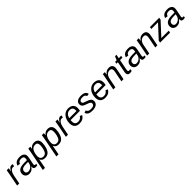

<svg xmlns="http://www.w3.org/2000/svg" viewBox="687 -3006 5573 5573"><g transform="rotate(-45 3474.0 -219.0)"><path d="M351 -458Q328 -464 307 -464Q254 -464 214 -410Q173 -357 158 -275L104 0H17L96 -405L108 -473L117 -528H200L183 -420H185Q217 -485 248 -511.5Q279 -538 320 -538Q345 -538 367 -531Z M786 5Q740 5 719.5 -14Q699 -33 699 -70L701 -101H698Q678 -71 657.5 -49.5Q637 -28 614.5 -15Q592 -2 566 4Q540 10 509 10Q442 10 398 -31Q355 -71 355 -136Q355 -226 420 -272.5Q485 -319 626 -321L740 -322Q749 -370 749 -384Q749 -429 723 -450Q697 -471 651 -471Q593 -471 563.5 -450.5Q534 -430 521 -387L434 -401Q456 -473 509.5 -505.5Q563 -538 656 -538Q741 -538 789 -499Q837 -460 837 -394Q837 -363 828 -317L791 -133Q789 -121 787.5 -110.5Q786 -100 786 -90Q786 -54 826 -54Q840 -54 855 -58L848 -3Q814 5 786 5ZM728 -262 631 -260Q573 -258 539.5 -249Q506 -240 488 -226Q470 -212 459.5 -191Q449 -170 449 -140Q449 -103 472.5 -80Q496 -57 534 -57Q569 -57 599.5 -69Q630 -81 653.5 -101Q677 -121 693 -147Q709 -173 715 -201Z M1160 10Q1099 10 1061.5 -15.5Q1024 -41 1008 -87H1006Q1006 -85 1004.5 -77Q1003 -69 1001 -55Q999 -42 987 23.5Q975 89 952 208H864L986 -420Q991 -448 995.5 -475Q1000 -502 1003 -528H1084Q1084 -515 1081 -488L1076 -450H1078Q1114 -496 1153.5 -517Q1193 -538 1251 -538Q1327 -538 1370 -492Q1413 -446 1413 -365Q1413 -266 1383 -173Q1353 -79 1299 -34.5Q1245 10 1160 10ZM1225 -470Q1177 -470 1142.5 -450.5Q1108 -431 1084 -391Q1059 -349 1046 -291Q1033 -233 1033 -184Q1033 -123 1064 -89Q1095 -55 1150 -55Q1212 -55 1246 -92Q1282 -131 1301 -209Q1321 -292 1321 -350Q1321 -410 1298.5 -440Q1276 -470 1225 -470Z M1716 10Q1655 10 1617.5 -15.5Q1580 -41 1564 -87H1562Q1562 -85 1560.5 -77Q1559 -69 1557 -55Q1555 -42 1543 23.5Q1531 89 1508 208H1420L1542 -420Q1547 -448 1551.5 -475Q1556 -502 1559 -528H1640Q1640 -515 1637 -488L1632 -450H1634Q1670 -496 1709.5 -517Q1749 -538 1807 -538Q1883 -538 1926 -492Q1969 -446 1969 -365Q1969 -266 1939 -173Q1909 -79 1855 -34.5Q1801 10 1716 10ZM1781 -470Q1733 -470 1698.5 -450.5Q1664 -431 1640 -391Q1615 -349 1602 -291Q1589 -233 1589 -184Q1589 -123 1620 -89Q1651 -55 1706 -55Q1768 -55 1802 -92Q1838 -131 1857 -209Q1877 -292 1877 -350Q1877 -410 1854.5 -440Q1832 -470 1781 -470Z M2352 -458Q2329 -464 2308 -464Q2255 -464 2215 -410Q2174 -357 2159 -275L2105 0H2018L2097 -405L2109 -473L2118 -528H2201L2184 -420H2186Q2218 -485 2249 -511.5Q2280 -538 2321 -538Q2346 -538 2368 -531Z M2459 -246Q2457 -238 2456.5 -224Q2456 -210 2455 -190Q2455 -124 2487 -90Q2519 -56 2585 -56Q2633 -56 2671 -79Q2709 -102 2731 -144L2798 -113Q2763 -49 2708 -19.5Q2653 10 2575 10Q2476 10 2422 -44Q2368 -98 2368 -198V-205Q2368 -276 2388.5 -337Q2409 -398 2445 -442.5Q2481 -487 2530 -512.5Q2579 -538 2636 -538H2642Q2742 -538 2797.5 -488.5Q2853 -439 2853 -346Q2853 -294 2841 -246ZM2764 -313 2766 -348Q2766 -409 2735 -441Q2704 -473 2644 -473Q2578 -473 2533.5 -432Q2489 -391 2471 -313Z M3333 -155Q3333 -76 3273 -33Q3213 10 3098 10Q3013 10 2962.5 -18Q2912 -46 2892 -109L2964 -136Q2980 -93 3014 -73.5Q3048 -54 3105 -54Q3175 -54 3211 -78Q3247 -102 3247 -147Q3247 -178 3222 -197Q3199 -217 3117 -243Q3072 -258 3042 -272.5Q3012 -287 2994.5 -304Q2977 -321 2969 -341.5Q2961 -362 2959 -389Q2959 -461 3015.5 -499Q3072 -537 3175 -537Q3348 -537 3369 -412L3290 -400Q3279 -438 3249.5 -455.5Q3220 -473 3169 -473Q3109 -473 3076.5 -453.5Q3044 -434 3044 -399Q3044 -377 3054 -364Q3059 -357 3066 -350.5Q3073 -344 3083 -339Q3102 -328 3173 -306Q3218 -292 3248 -277Q3278 -262 3296 -244.5Q3314 -227 3322.5 -205Q3331 -183 3333 -155Z M3515 -246Q3513 -238 3512.5 -224Q3512 -210 3511 -190Q3511 -124 3543 -90Q3575 -56 3641 -56Q3689 -56 3727 -79Q3765 -102 3787 -144L3854 -113Q3819 -49 3764 -19.5Q3709 10 3631 10Q3532 10 3478 -44Q3424 -98 3424 -198V-205Q3424 -276 3444.5 -337Q3465 -398 3501 -442.5Q3537 -487 3586 -512.5Q3635 -538 3692 -538H3698Q3798 -538 3853.5 -488.5Q3909 -439 3909 -346Q3909 -294 3897 -246ZM3820 -313 3822 -348Q3822 -409 3791 -441Q3760 -473 3700 -473Q3634 -473 3589.5 -432Q3545 -391 3527 -313Z M4296 0 4358 -315Q4362 -337 4364 -355Q4366 -373 4366 -388Q4366 -470 4279 -470Q4216 -470 4170 -423.5Q4124 -377 4108 -296L4050 0H3963L4044 -416Q4049 -439 4053.5 -467Q4058 -495 4063 -528H4146Q4146 -523 4140 -490L4132 -438H4134Q4174 -494 4215 -516Q4256 -538 4312 -538Q4384 -538 4420.5 -502Q4457 -466 4457 -399Q4457 -383 4454 -363.5Q4451 -344 4446 -319L4384 0Z M4636 10Q4594 10 4570.5 -14.5Q4547 -39 4547 -81Q4547 -95 4549 -110.5Q4551 -126 4555 -145L4616 -464H4555L4568 -528H4630L4681 -646H4740L4717 -528H4815L4802 -464H4704L4643 -149Q4637 -120 4637 -103Q4637 -60 4681 -60Q4703 -60 4730 -67L4721 -2Q4671 10 4636 10Z M5233 5Q5187 5 5166.5 -14Q5146 -33 5146 -70L5148 -101H5145Q5125 -71 5104.5 -49.5Q5084 -28 5061.5 -15Q5039 -2 5013 4Q4987 10 4956 10Q4889 10 4845 -31Q4802 -71 4802 -136Q4802 -226 4867 -272.5Q4932 -319 5073 -321L5187 -322Q5196 -370 5196 -384Q5196 -429 5170 -450Q5144 -471 5098 -471Q5040 -471 5010.5 -450.5Q4981 -430 4968 -387L4881 -401Q4903 -473 4956.5 -505.5Q5010 -538 5103 -538Q5188 -538 5236 -499Q5284 -460 5284 -394Q5284 -363 5275 -317L5238 -133Q5236 -121 5234.5 -110.5Q5233 -100 5233 -90Q5233 -54 5273 -54Q5287 -54 5302 -58L5295 -3Q5261 5 5233 5ZM5175 -262 5078 -260Q5020 -258 4986.5 -249Q4953 -240 4935 -226Q4917 -212 4906.5 -191Q4896 -170 4896 -140Q4896 -103 4919.5 -80Q4943 -57 4981 -57Q5016 -57 5046.5 -69Q5077 -81 5100.5 -101Q5124 -121 5140 -147Q5156 -173 5162 -201Z M5686 0 5748 -315Q5752 -337 5754 -355Q5756 -373 5756 -388Q5756 -470 5669 -470Q5606 -470 5560 -423.5Q5514 -377 5498 -296L5440 0H5353L5434 -416Q5439 -439 5443.5 -467Q5448 -495 5453 -528H5536Q5536 -523 5530 -490L5522 -438H5524Q5564 -494 5605 -516Q5646 -538 5702 -538Q5774 -538 5810.5 -502Q5847 -466 5847 -399Q5847 -383 5844 -363.5Q5841 -344 5836 -319L5774 0Z M5886 0 5897 -67 6260 -460H5983L5996 -528H6378L6367 -461L6004 -68H6308L6295 0Z M6845 5Q6799 5 6778.5 -14Q6758 -33 6758 -70L6760 -101H6757Q6737 -71 6716.5 -49.5Q6696 -28 6673.5 -15Q6651 -2 6625 4Q6599 10 6568 10Q6501 10 6457 -31Q6414 -71 6414 -136Q6414 -226 6479 -272.5Q6544 -319 6685 -321L6799 -322Q6808 -370 6808 -384Q6808 -429 6782 -450Q6756 -471 6710 -471Q6652 -471 6622.5 -450.5Q6593 -430 6580 -387L6493 -401Q6515 -473 6568.5 -505.5Q6622 -538 6715 -538Q6800 -538 6848 -499Q6896 -460 6896 -394Q6896 -363 6887 -317L6850 -133Q6848 -121 6846.5 -110.5Q6845 -100 6845 -90Q6845 -54 6885 -54Q6899 -54 6914 -58L6907 -3Q6873 5 6845 5ZM6787 -262 6690 -260Q6632 -258 6598.5 -249Q6565 -240 6547 -226Q6529 -212 6518.5 -191Q6508 -170 6508 -140Q6508 -103 6531.5 -80Q6555 -57 6593 -57Q6628 -57 6658.5 -69Q6689 -81 6712.5 -101Q6736 -121 6752 -147Q6768 -173 6774 -201Z"/></g></svg>

Font: Libra Sans Modern
Style: Italic
Weight: 400
Italic angle: -12°
Foundry: Stefan Peev, Context Ltd
Version: Version 1.000